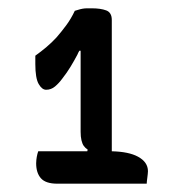

<svg xmlns="http://www.w3.org/2000/svg" viewBox="-20 -806 440 462"><path d="M72 -442H190L191 -446Q185 -450 181.5 -455Q178 -460 176 -468.5Q174 -477 174 -489V-684H171Q168 -679 166 -674Q158 -659 149.5 -645Q141 -631 130 -617Q122 -606 112.5 -598Q103 -590 91 -590Q81 -590 73 -604Q65 -618 65 -652V-672Q79 -682 92 -693Q105 -704 116 -716Q129 -731 140 -746Q151 -761 160 -780Q164 -781 168.5 -782.5Q173 -784 178.5 -785Q184 -786 189.5 -786Q195 -786 201 -786Q222 -786 235.5 -781Q249 -776 249 -758V-442Q290 -441 312 -429Q336 -416 336 -394Q336 -391 335.5 -387Q335 -383 334.5 -378.5Q334 -374 333.5 -370.5Q333 -367 333 -364H118Q90 -364 78.5 -377Q67 -390 67 -413Q67 -418 67.5 -421.5Q68 -425 68.5 -428.5Q69 -432 70 -435.5Q71 -439 72 -442Z"/></svg>

Font: Code D Ace
Style: Regular
Weight: 400
Version: Version 1.085; ttfautohint (v1.8.4.7-5d5b);Nerd Fonts 3.0.2